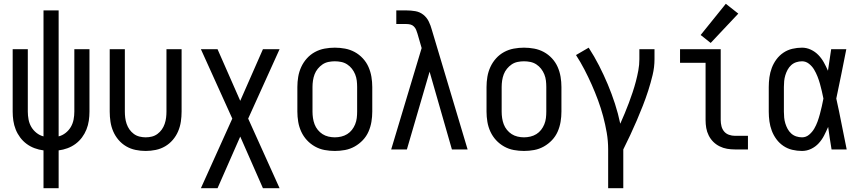

<svg xmlns="http://www.w3.org/2000/svg" viewBox="-20 -790 4540 1015"><path d="M210 205H290V5Q314 2 337 -6.5Q360 -15 379.5 -29.5Q399 -44 413.5 -63.5Q428 -83 437 -105.5Q446 -128 449.5 -152Q453 -176 453 -200V-530H373V-200Q373 -179 369 -158Q365 -137 354.5 -119Q344 -101 327 -87.5Q310 -74 290 -69V-735H210V-69Q190 -74 173 -87.5Q156 -101 145.5 -119Q135 -137 131 -158Q127 -179 127 -200V-530H47V-200Q47 -176 50.5 -152Q54 -128 63 -105.5Q72 -83 86.5 -63.5Q101 -44 120.5 -29.5Q140 -15 163 -6.5Q186 2 210 5Z M750 8Q777 8 803.5 2.5Q830 -3 853 -16.5Q876 -30 893.5 -50.5Q911 -71 921.5 -95.5Q932 -120 936 -146.5Q940 -173 940 -200V-530H860V-200Q860 -184 858 -167.5Q856 -151 850.5 -135Q845 -119 835.5 -105.5Q826 -92 812.5 -82Q799 -72 783 -68Q767 -64 750 -64Q734 -64 717.5 -68Q701 -72 687.5 -82Q674 -92 664.5 -105.5Q655 -119 649.5 -135Q644 -151 642 -167.5Q640 -184 640 -200V-530H560V-200Q560 -173 564 -146.5Q568 -120 578.5 -95.5Q589 -71 606.5 -50.5Q624 -30 647 -16.5Q670 -3 696.5 2.5Q723 8 750 8Z M1042 205H1130L1250 -68L1370 205H1458L1292 -163L1458 -530H1370L1250 -257L1130 -530H1042L1208 -163Z M1750 8Q1777 8 1804 3Q1831 -2 1855 -15.5Q1879 -29 1898 -49Q1917 -69 1928 -94Q1939 -119 1943.5 -146Q1948 -173 1948 -200V-330Q1948 -357 1943.5 -384Q1939 -411 1928 -436Q1917 -461 1898 -481.5Q1879 -502 1855 -515Q1831 -528 1804 -533Q1777 -538 1750 -538Q1723 -538 1696 -533Q1669 -528 1645 -515Q1621 -502 1602.5 -481.5Q1584 -461 1572.5 -436Q1561 -411 1556.5 -384Q1552 -357 1552 -330V-200Q1552 -173 1556.5 -146Q1561 -119 1572.5 -94Q1584 -69 1602.5 -49Q1621 -29 1645 -15.5Q1669 -2 1696 3Q1723 8 1750 8ZM1750 -64Q1733 -64 1716 -68Q1699 -72 1685 -81Q1671 -90 1660 -103.5Q1649 -117 1643 -133Q1637 -149 1634.5 -166Q1632 -183 1632 -200V-330Q1632 -347 1634.5 -364Q1637 -381 1643 -397Q1649 -413 1660 -426.5Q1671 -440 1685 -449.5Q1699 -459 1716 -462.5Q1733 -466 1750 -466Q1767 -466 1784 -462.5Q1801 -459 1815.5 -449.5Q1830 -440 1840.5 -426.5Q1851 -413 1857.5 -397Q1864 -381 1866 -364Q1868 -347 1868 -330V-200Q1868 -183 1866 -166Q1864 -149 1857.5 -133Q1851 -117 1840.5 -103.5Q1830 -90 1815.5 -81Q1801 -72 1784 -68Q1767 -64 1750 -64Z M2048 0H2131L2251 -411L2369 0H2452L2263 -632Q2257 -655 2246.5 -676.5Q2236 -698 2217.5 -712.5Q2199 -727 2175.5 -731Q2152 -735 2128 -735H2075V-663H2128Q2139 -663 2149.5 -660.5Q2160 -658 2168 -650Q2176 -642 2180 -632Q2184 -622 2187 -612L2209 -536Z M2750 8Q2777 8 2804 3Q2831 -2 2855 -15.5Q2879 -29 2898 -49Q2917 -69 2928 -94Q2939 -119 2943.5 -146Q2948 -173 2948 -200V-330Q2948 -357 2943.5 -384Q2939 -411 2928 -436Q2917 -461 2898 -481.5Q2879 -502 2855 -515Q2831 -528 2804 -533Q2777 -538 2750 -538Q2723 -538 2696 -533Q2669 -528 2645 -515Q2621 -502 2602.5 -481.5Q2584 -461 2572.5 -436Q2561 -411 2556.5 -384Q2552 -357 2552 -330V-200Q2552 -173 2556.5 -146Q2561 -119 2572.5 -94Q2584 -69 2602.5 -49Q2621 -29 2645 -15.5Q2669 -2 2696 3Q2723 8 2750 8ZM2750 -64Q2733 -64 2716 -68Q2699 -72 2685 -81Q2671 -90 2660 -103.5Q2649 -117 2643 -133Q2637 -149 2634.5 -166Q2632 -183 2632 -200V-330Q2632 -347 2634.5 -364Q2637 -381 2643 -397Q2649 -413 2660 -426.5Q2671 -440 2685 -449.5Q2699 -459 2716 -462.5Q2733 -466 2750 -466Q2767 -466 2784 -462.5Q2801 -459 2815.5 -449.5Q2830 -440 2840.5 -426.5Q2851 -413 2857.5 -397Q2864 -381 2866 -364Q2868 -347 2868 -330V-200Q2868 -183 2866 -166Q2864 -149 2857.5 -133Q2851 -117 2840.5 -103.5Q2830 -90 2815.5 -81Q2801 -72 2784 -68Q2767 -64 2750 -64Z M3195 205H3275V0Q3294 -38 3312 -76.5Q3330 -115 3346.5 -153.5Q3363 -192 3378.5 -231.5Q3394 -271 3407 -311.5Q3420 -352 3430 -393.5Q3440 -435 3440 -477V-530H3360V-477Q3360 -447 3354.5 -417.5Q3349 -388 3341.5 -359.5Q3334 -331 3324.5 -302.5Q3315 -274 3304.5 -246Q3294 -218 3282.5 -190.5Q3271 -163 3259 -136Q3248 -189 3231 -241.5Q3214 -294 3193 -344Q3172 -394 3147 -443Q3122 -492 3092 -538L3025 -499Q3049 -462 3069.5 -422.5Q3090 -383 3108 -342.5Q3126 -302 3141.5 -260Q3157 -218 3168.5 -175Q3180 -132 3187.5 -88.5Q3195 -45 3195 0Z M3865 0H3934V-72H3865Q3849 -72 3833.5 -77.5Q3818 -83 3808 -95Q3798 -107 3794 -123Q3790 -139 3790 -155V-530H3575V-458H3710V-155Q3710 -134 3713.5 -113.5Q3717 -93 3726.5 -74Q3736 -55 3750.5 -40.5Q3765 -26 3784 -16.5Q3803 -7 3823.5 -3.5Q3844 0 3865 0ZM3737 -563 3883 -718 3817 -770 3684 -605Z M4220 8Q4245 8 4268 -3Q4291 -14 4308 -32.5Q4325 -51 4336.5 -73.5Q4348 -96 4358 -119Q4362 -89 4366.5 -59.5Q4371 -30 4376 0H4456Q4442 -67 4429 -134.5Q4416 -202 4401 -269Q4415 -334 4428 -399.5Q4441 -465 4454 -530H4374Q4370 -502 4365.5 -473.5Q4361 -445 4357 -416Q4347 -439 4335 -460.5Q4323 -482 4306 -499.5Q4289 -517 4266.5 -527.5Q4244 -538 4220 -538Q4194 -538 4168.5 -532Q4143 -526 4121.5 -511.5Q4100 -497 4084.5 -476Q4069 -455 4060 -431Q4051 -407 4047.5 -381.5Q4044 -356 4044 -330V-200Q4044 -174 4047.5 -148.5Q4051 -123 4060 -99Q4069 -75 4084.5 -54Q4100 -33 4121.5 -18.5Q4143 -4 4168.5 2Q4194 8 4220 8ZM4220 -64Q4204 -64 4189 -69Q4174 -74 4162.5 -84.5Q4151 -95 4143.5 -109Q4136 -123 4131.5 -138Q4127 -153 4125.5 -168.5Q4124 -184 4124 -200V-330Q4124 -346 4125.5 -361.5Q4127 -377 4131.5 -392Q4136 -407 4143.5 -421Q4151 -435 4162.5 -445.5Q4174 -456 4189 -461Q4204 -466 4220 -466Q4240 -466 4256.5 -453Q4273 -440 4283.5 -422.5Q4294 -405 4301.5 -386Q4309 -367 4314.5 -347.5Q4320 -328 4324.5 -308.5Q4329 -289 4333 -269Q4329 -248 4324.5 -228Q4320 -208 4314.5 -187.5Q4309 -167 4302 -147.5Q4295 -128 4284.5 -110Q4274 -92 4257.5 -78Q4241 -64 4220 -64Z"/></svg>

Font: Iosevka SS09
Style: Regular
Weight: 400
Monospace: yes
Designer: Belleve Invis
Foundry: Belleve Invis
Version: Version 5.2.1; ttfautohint (v1.8.3)